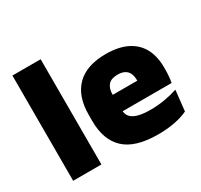

<svg xmlns="http://www.w3.org/2000/svg" viewBox="-141 -845 1092 1042"><g transform="rotate(-30 405.0 -324.0)"><path d="M46 0V-659.5H223V0Z M572 13Q430.5 13 364.2 -48.5Q298 -110 298 -228.5V-267Q298 -384.5 360.2 -446Q422.5 -507.5 542 -507.5Q621.5 -507.5 674.5 -481.2Q727.5 -455 754.2 -405.8Q781 -356.5 781 -287V-271.5Q781 -251.5 779.2 -230.8Q777.5 -210 774 -192.5H615.5Q617.5 -223 618.2 -250Q619 -277 619 -298.5Q619 -324.5 611 -342.2Q603 -360 586 -369.2Q569 -378.5 542 -378.5Q501.5 -378.5 483.2 -357.5Q465 -336.5 465 -298V-253.5L466 -234.5V-203.5Q466 -188 471.5 -173.5Q477 -159 491.8 -147.8Q506.5 -136.5 533.8 -130Q561 -123.5 604.5 -123.5Q649 -123.5 691.5 -130.8Q734 -138 773.5 -151L759.5 -22.5Q725 -5.5 677.2 3.8Q629.5 13 572 13ZM391.5 -192.5V-296.5H738.5V-192.5Z"/></g></svg>

Font: Anek Telugu ExtraBold
Style: Regular
Weight: 800
Designer: Omkar Bhoir (Telugu), Yesha Goshar (Latin)
Foundry: Ek Type
Version: Version 1.003